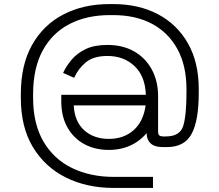

<svg xmlns="http://www.w3.org/2000/svg" viewBox="-20 -720 1071 940"><path d="M535 200Q405 200 302.5 149Q200 98 141 0Q82 -98 82 -240V-260Q82 -402 137 -500Q192 -598 290 -649Q388 -700 515 -700H535Q659 -700 753 -650.5Q847 -601 900 -508Q953 -415 953 -284V-265Q953 -129 918 -64.5Q883 0 798 0H775Q737 0 717.5 -18Q698 -36 698 -67L696 -237H754V-75Q754 -62 760 -57Q766 -52 778 -52H792Q860 -52 876.5 -102Q893 -152 893 -271V-282Q893 -399 848.5 -480Q804 -561 724 -603.5Q644 -646 535 -646H517Q405 -646 320.5 -602.5Q236 -559 189 -472.5Q142 -386 142 -258V-242Q142 -114 192.5 -27.5Q243 59 332.5 102.5Q422 146 537 146H729V200ZM754 -249V-237Q754 -162 723 -105.5Q692 -49 637.5 -17.5Q583 14 513 14Q445 14 392.5 -14.5Q340 -43 310 -96.5Q280 -150 280 -224V-256H694Q691 -347 638.5 -396.5Q586 -446 506 -446Q438 -446 400.5 -415Q363 -384 343 -339L289 -363Q304 -396 330.5 -427.5Q357 -459 399 -479.5Q441 -500 506 -500Q581 -500 636.5 -468.5Q692 -437 723 -380Q754 -323 754 -249ZM341 -204Q345 -125 392 -82.5Q439 -40 513 -40Q586 -40 634 -82.5Q682 -125 693 -204Z"/></svg>

Font: Space 7353
Style: Regular
Weight: 400
Designer: Christine Claussen + Ruben Lyon  (Space 7353)
Version: Version 1.000;FEAKit 1.0